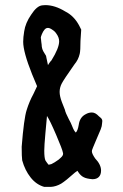

<svg xmlns="http://www.w3.org/2000/svg" viewBox="-20 -689 484 756"><path d="M158.2 -668.9Q196.3 -668.9 237.3 -643.6Q270.5 -627 291 -589.8L299.8 -572.3L296.9 -528.3Q296.9 -489.3 293.9 -477.1Q291 -464.8 286.1 -455.1Q281.2 -445.3 272.5 -434.6Q230.5 -375 222.7 -359.4Q214.8 -343.8 214.8 -327.1Q214.8 -310.5 223.6 -287.1L236.3 -254.9V-252.9Q237.3 -247.1 251 -219.7Q257.8 -209 268.6 -181.6Q272.5 -172.9 278.3 -167Q286.1 -173.8 290 -197.3Q293.9 -227.5 317.4 -239.3Q329.1 -246.1 341.8 -246.1Q355.5 -246.1 369.1 -231.4Q379.9 -223.6 381.8 -217.8Q382.8 -215.8 382.8 -211.9Q382.8 -208 381.8 -202.1Q381.8 -193.4 376.5 -179.7Q371.1 -166 357.4 -134.8Q342.8 -100.6 342.3 -97.7Q341.8 -94.7 341.8 -92.8Q341.8 -84 354.5 -65.4Q377.9 -41 377.9 -17.6Q377.9 -1 369.1 7.8Q360.4 16.6 344.7 16.6H343.8Q320.3 14.6 309.6 8.8Q296.9 2.9 286.1 -14.6Q286.1 -15.6 285.2 -16.6Q281.2 -13.7 275.4 -9.8Q238.3 23.4 220.7 34.2Q200.2 45.9 179.7 46.9H154.3Q123 38.1 100.6 9.8Q78.1 -18.6 67.4 -57.6Q65.4 -71.3 65.4 -110.4V-111.3Q74.2 -222.7 85 -255.9Q95.7 -290 111.3 -318.4L126 -349.6L106.4 -396.5Q71.3 -484.4 71.3 -524.4Q71.3 -542 75.2 -565.4Q80.1 -598.6 102.5 -630.9Q125 -666 146.5 -668Q152.3 -668.9 158.2 -668.9ZM141.6 -534.2V-533.2Q141.6 -529.3 142.6 -523.4Q144.5 -511.7 144.5 -505.9Q146.5 -492.2 153.3 -482.4L156.2 -477.5Q162.1 -469.7 162.1 -464.8Q164.1 -453.1 168.9 -432.6Q169.9 -434.6 173.8 -440.4Q177.7 -446.3 182.6 -451.2Q212.9 -500 212.9 -526.4Q212.9 -542 201.2 -557.6Q195.3 -566.4 185.5 -572.3Q175.8 -579.1 168.5 -579.1Q161.1 -579.1 155.3 -572.3Q149.4 -565.4 145 -554.7Q140.6 -543.9 140.6 -540.5Q140.6 -537.1 141.6 -534.2ZM182.6 -43Q193.4 -47.9 210.9 -60.5L219.7 -68.4Q228.5 -76.2 228.5 -84L227.5 -88.9Q225.6 -100.6 201.2 -157.7Q176.8 -214.8 165 -232.4Q163.1 -212.9 158.7 -163.6Q154.3 -114.3 154.3 -95.7Q154.3 -66.4 159.2 -56.6Q164.1 -48.8 166 -46.9Q168 -44.9 168.5 -43.9Q168.9 -43 169.4 -42Q169.9 -41 171.4 -41Q172.9 -41 174.8 -41Q176.8 -41 182.6 -43Z"/></svg>

Font: JasonHandwriting2
Style: SemiBold
Weight: 600
Version: Version 1.04.7